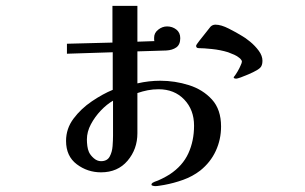

<svg xmlns="http://www.w3.org/2000/svg" viewBox="-20 -573 1040 654"><path d="M365 -230Q344 -218 323.5 -196.5Q303 -175 289.5 -149.5Q276 -124 276 -98Q276 -87 277.5 -75.5Q279 -64 283 -55Q288 -44 299.5 -34Q311 -24 324 -24Q345 -24 353.5 -39.5Q362 -55 363.5 -75.5Q365 -96 365 -111ZM733 -142Q733 -98 715 -59Q697 -20 662 8Q636 28 604 39.5Q572 51 539 57Q532 58 523.5 59.5Q515 61 508 61Q507 61 501.5 60Q496 59 496 56Q496 52 500 49.5Q504 47 507 46Q517 43 532 35.5Q547 28 558 21Q602 -8 621.5 -50.5Q641 -93 641 -145Q641 -199 607.5 -234Q574 -269 520 -269Q501 -269 483 -265.5Q465 -262 448 -256V-119Q448 -65 414.5 -25.5Q381 14 324 14Q278 14 241.5 -13.5Q205 -41 205 -93Q205 -135 230.5 -169Q256 -203 293 -228Q330 -253 364 -267V-395L208 -390V-424L363 -428V-553H448V-431L506 -433Q505 -435 505 -438.5Q505 -442 505 -445Q505 -461 519 -472Q533 -483 549 -483Q567 -483 580.5 -472.5Q594 -462 594 -443Q594 -421 580.5 -411.5Q567 -402 546 -401Q522 -400 498 -399.5Q474 -399 448 -398V-289Q487 -298 526 -298Q576 -298 623.5 -283Q671 -268 702 -234Q733 -200 733 -142ZM874 -366Q874 -349 865.5 -341.5Q857 -334 842 -327Q838 -325 825.5 -319.5Q813 -314 800.5 -309.5Q788 -305 784 -305Q782 -305 779 -306Q776 -307 776 -309Q776 -311 779 -314Q783 -319 789.5 -330Q796 -341 800 -351Q804 -359 804 -364Q804 -366 801 -370Q798 -374 795 -376Q788 -382 778 -386.5Q768 -391 757 -395Q731 -403 702 -406Q673 -409 657 -409Q648 -409 648 -417Q648 -420 659 -434Q670 -448 682 -463Q694 -478 697 -482Q704 -489 714 -489Q733 -489 759.5 -475.5Q786 -462 802 -452Q815 -445 832 -431Q849 -417 861.5 -400Q874 -383 874 -366Z"/></svg>

Font: Kaisei Opti
Style: Bold
Weight: 700
Designer: Font-Kai, 金井和夫
Foundry: KAZUO KANAI
Version: Version 5.003